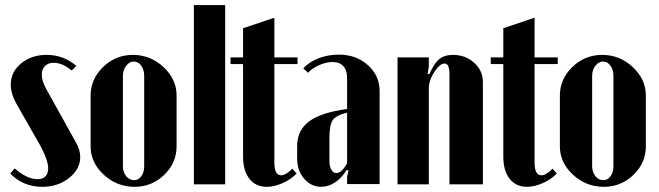

<svg xmlns="http://www.w3.org/2000/svg" viewBox="-20 -719 2569 749"><path d="M277.8 -461.9 259.8 -443.8Q223.1 -474.1 189.9 -474.1Q168.5 -474.1 155.8 -461.7Q143.1 -449.2 143.1 -428.2Q143.1 -402.3 160.2 -372.1L275.9 -164.1Q293 -133.8 293 -106.9Q293 -59.1 249.5 -24.7Q206.1 9.8 145 9.8Q70.3 9.8 20 -42L37.1 -62Q85.4 -20 127 -20Q146.5 -20 157.2 -31Q168 -42 168 -62Q168 -93.8 137.2 -150.9L45.9 -311Q22 -352.5 22 -389.2Q22 -438.5 62.3 -471.7Q102.5 -504.9 162.1 -504.9Q228 -504.9 277.8 -461.9Z M498.5 -504.9Q566.9 -504.9 617.9 -457.3Q668.9 -409.7 668.9 -346.2V-147.9Q668.9 -83.5 620.6 -36.9Q572.3 9.8 504.9 9.8Q436 9.8 384.8 -37.4Q333.5 -84.5 333.5 -147.9V-346.2Q333.5 -410.6 382.3 -457.8Q431.2 -504.9 498.5 -504.9ZM459.5 -422.9V-70.8Q459.5 -47.9 472.2 -32Q484.9 -16.1 502.9 -16.1Q520 -16.1 531.2 -31.5Q542.5 -46.9 542.5 -70.8V-422.9Q542.5 -446.8 530.8 -462.9Q519 -479 502 -479Q484.9 -479 472.2 -462.4Q459.5 -445.8 459.5 -422.9Z M736.3 0V-699.2H858.4V0Z M1020.5 9.8Q977.5 9.8 952.9 -21.7Q928.2 -53.2 928.2 -107.9V-469.2H879.4V-495.1H928.2V-608.9L1050.3 -649.9V-495.1H1140.6V-469.2H1050.3V-85Q1050.3 -35.2 1076.7 -35.2Q1094.7 -35.2 1120.6 -61L1137.2 -42Q1114.7 -19 1082.3 -4.6Q1049.8 9.8 1020.5 9.8Z M1139.2 -99.1V-148.9Q1139.2 -210.4 1185.3 -245.1Q1231.4 -279.8 1334 -293.9V-415Q1334 -444.8 1319.3 -460.9Q1304.7 -477.1 1277.3 -477.1Q1252.4 -477.1 1224.4 -464.6Q1196.3 -452.1 1182.1 -435.1L1163.1 -452.1Q1184.1 -476.1 1221.2 -491Q1258.3 -505.9 1302.2 -505.9Q1369.6 -505.9 1415.3 -464.8Q1460.9 -423.8 1460.9 -363.8V-1H1334V-28.8L1339.4 -54.2L1332 -56.2Q1314 -25.4 1287.6 -7.8Q1261.2 9.8 1232.9 9.8Q1193.8 9.8 1166.5 -22Q1139.2 -53.7 1139.2 -99.1ZM1292 -43.9Q1313 -43.9 1334 -82V-279.8Q1291 -269 1278.1 -250.5Q1265.1 -231.9 1265.1 -181.2V-91.8Q1265.1 -70.3 1272.5 -57.1Q1279.8 -43.9 1292 -43.9Z M1654.8 -429.2Q1672.9 -471.2 1693.1 -488Q1713.4 -504.9 1746.6 -504.9Q1795.9 -504.9 1829.8 -474.1Q1863.8 -443.4 1863.8 -398.9V0H1733.4V-428.2Q1733.4 -471.2 1714.8 -471.2Q1695.3 -471.2 1674.1 -438Q1652.8 -404.8 1652.8 -374V0H1530.8V-495.1H1652.8V-460L1648.4 -431.2Z M2035.6 9.8Q1992.7 9.8 1968 -21.7Q1943.4 -53.2 1943.4 -107.9V-469.2H1894.5V-495.1H1943.4V-608.9L2065.4 -649.9V-495.1H2155.8V-469.2H2065.4V-85Q2065.4 -35.2 2091.8 -35.2Q2109.9 -35.2 2135.7 -61L2152.3 -42Q2129.9 -19 2097.4 -4.6Q2064.9 9.8 2035.6 9.8Z M2329.1 -504.9Q2397.5 -504.9 2448.5 -457.3Q2499.5 -409.7 2499.5 -346.2V-147.9Q2499.5 -83.5 2451.2 -36.9Q2402.8 9.8 2335.4 9.8Q2266.6 9.8 2215.3 -37.4Q2164.1 -84.5 2164.1 -147.9V-346.2Q2164.1 -410.6 2212.9 -457.8Q2261.7 -504.9 2329.1 -504.9ZM2290 -422.9V-70.8Q2290 -47.9 2302.7 -32Q2315.4 -16.1 2333.5 -16.1Q2350.6 -16.1 2361.8 -31.5Q2373 -46.9 2373 -70.8V-422.9Q2373 -446.8 2361.3 -462.9Q2349.6 -479 2332.5 -479Q2315.4 -479 2302.7 -462.4Q2290 -445.8 2290 -422.9Z"/></svg>

Font: Moniqa Black Heading
Style: Regular
Weight: 900
Designer: Rajesh Rajput
Foundry: Rajesh Rajput
Version: Version 1.000